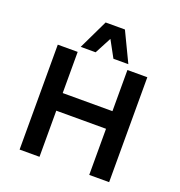

<svg xmlns="http://www.w3.org/2000/svg" viewBox="-160 -1062 1120 1197"><g transform="rotate(20 400.0 -464.0)"><path d="M697 -696V0H565V-306H235V0H103V-696H235V-423H565V-696ZM336 -928H464L558 -732H459L399 -842L341 -732H242Z"/></g></svg>

Font: AmikoBold
Style: Bold
Weight: 700
Designer: Pablo Impallari, Rodrigo Fuenzalida, Andres Torresi
Foundry: Impallari Type
Version: Version 1.000; ttfautohint (v1.3)